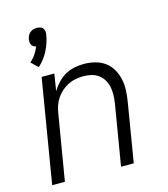

<svg xmlns="http://www.w3.org/2000/svg" viewBox="-114 -859 828 948"><g transform="rotate(-15 300.0 -385.0)"><path d="M122 -580 88 -613Q104 -627 116 -645Q128 -663 136 -682Q129 -684 123 -687.5Q117 -691 113.5 -697Q110 -703 109.5 -710.5Q109 -718 110 -726Q112 -735 116 -743.5Q120 -752 127.5 -758.5Q135 -765 144 -767.5Q153 -770 162 -770Q171 -770 179.5 -767.5Q188 -765 193 -758.5Q198 -752 199.5 -743.5Q201 -735 199 -726Q193 -686 173.5 -647.5Q154 -609 122 -580ZM35 0 123 -530H188L174 -443Q187 -465 205 -484Q223 -503 245 -515.5Q267 -528 291.5 -533Q316 -538 340 -538Q369 -538 397 -531Q425 -524 447 -508Q469 -492 483 -468Q497 -444 503 -417Q509 -390 508 -360.5Q507 -331 502 -302L452 0H387L439 -312Q442 -332 442.5 -353Q443 -374 439 -393.5Q435 -413 425 -430Q415 -447 399.5 -458.5Q384 -470 364 -475Q344 -480 323 -480Q323 -480 323 -480Q323 -480 323 -480Q303 -480 283.5 -476.5Q264 -473 245.5 -464Q227 -455 211 -441Q195 -427 183.5 -410Q172 -393 165.5 -374Q159 -355 156 -335L100 0Z"/></g></svg>

Font: Iosevka Curly Light Extended
Style: Italic
Weight: 300
Width: 7
Italic angle: -9°
Monospace: yes
Designer: Belleve Invis
Foundry: Belleve Invis
Version: Version 11.1.0; ttfautohint (v1.8.3)